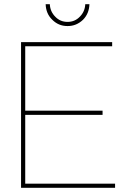

<svg xmlns="http://www.w3.org/2000/svg" viewBox="-20 -901 572 921"><path d="M81 -699V0H532V-20H101V-350H472V-370H101V-679H518V-699ZM245 -821C229 -837 220 -857 219 -881H199C200 -851 210 -826 231 -806C251 -786 275 -776 304 -776C333 -776 357 -786 378 -806C398 -826 408 -851 409 -881H389C388 -857 379 -837 363 -821C347 -804 327 -796 304 -796C281 -796 261 -804 245 -821Z"/></svg>

Font: Argentum Sans Thin
Style: Regular
Weight: 250
Designer: Julieta Ulanovsky
Foundry: Julieta Ulanovsky
Version: Version 5.001;February 15, 2019;FontCreator 11.5.0.2425 64-b